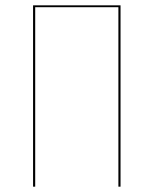

<svg xmlns="http://www.w3.org/2000/svg" viewBox="-20 -700 576 720"><path d="M432 0H424V-673H112V0H104V-680H432Z"/></svg>

Font: Fira Sans Compressed Eight
Style: Regular
Weight: 100
Width: 1
Designer: bBox Type GmbH & Carrois Corporate GbR & Edenspiekermann AG
Foundry: bBox Type GmbH & Carrois Corporate GbR & Edenspiekermann AG
Version: Version 4.301